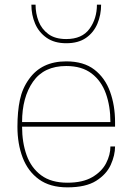

<svg xmlns="http://www.w3.org/2000/svg" viewBox="-20 -800 570 826"><path d="M270 6Q195 6 147.5 -28.5Q100 -63 77.5 -122Q55 -181 55 -255Q55 -320 65.5 -370Q76 -420 105 -460Q159 -536 265 -536Q340 -536 386 -500.5Q432 -465 453.5 -405.5Q475 -346 475 -275V-255H75Q75 -187 94.5 -132.5Q114 -78 157 -46Q200 -14 270 -14Q336 -14 377 -38Q418 -62 436.5 -98Q455 -134 455 -170H475Q475 -132 456.5 -91Q438 -50 393.5 -22Q349 6 270 6ZM455 -275Q455 -343 435.5 -397.5Q416 -452 374 -484Q332 -516 265 -516Q169 -516 122 -448.5Q75 -381 75 -275ZM265 -614Q214 -614 180.5 -637.5Q147 -661 131 -698.5Q115 -736 115 -780H133Q133 -742 146 -708.5Q159 -675 188 -653.5Q217 -632 265 -632Q333 -632 365 -676Q397 -720 397 -780H415Q415 -736 399 -698Q383 -660 350 -637Q317 -614 265 -614Z"/></svg>

Font: Tanohe Sans Thin
Style: Regular
Weight: 100
Designer: Village Type and Design LLC & Cristiano Sobral
Foundry: Cooper Hewitt Smithsonian Design Museum
Version: Version 1.00;September 29, 2021;FontCreator 13.0.0.2655 64-b